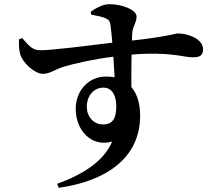

<svg xmlns="http://www.w3.org/2000/svg" viewBox="-20 -823 1040 918"><path d="M472 -228C426 -228 395 -267 395 -312C395 -365 428 -404 475 -404C517 -404 536 -364 536 -315C536 -257 519 -228 472 -228ZM416 -753C444 -748 468 -743 484 -736C500 -729 505 -722 508 -705C511 -685 514 -653 517 -619C404 -605 215 -581 172 -583C137 -583 122 -600 86 -641L71 -635C70 -613 70 -585 77 -563C88 -523 146 -470 185 -470C220 -470 241 -491 288 -505C336 -519 420 -539 522 -552C524 -515 526 -479 528 -453C515 -456 501 -457 486 -457C404 -457 342 -390 342 -302C342 -201 416 -118 516 -146C477 -52 375 12 253 56L261 75C481 44 650 -63 650 -270C650 -323 638 -372 608 -407C608 -457 608 -513 609 -562C793 -577 857 -549 901 -549C931 -549 951 -554 951 -588C951 -634 884 -663 831 -663C815 -663 795 -650 611 -629C611 -648 612 -663 613 -672C616 -696 633 -717 633 -744C633 -777 561 -803 504 -803C471 -803 438 -784 414 -767Z"/></svg>

Font: Noto Serif CJK JP
Style: Bold
Weight: 700
Designer: Ryoko NISHIZUKA 西塚涼子 (kana & ideographs); Frank Grießhammer (Latin, Greek & Cyrillic); Wenlong ZHANG 张文龙 (bopomofo); San
Foundry: Adobe Systems Incorporated
Version: Version 1.000;PS 1;hotconv 16.6.53;makeotf.lib2.5.65590